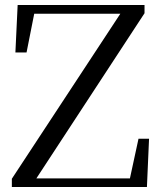

<svg xmlns="http://www.w3.org/2000/svg" viewBox="-20 -748 645 768"><path d="M27.4 0V-33L474.1 -712.5L465.7 -679.9V-693H278.1H91.1L121.5 -716.3L86.2 -538.1H41.6L50.6 -728H558.1V-695.1L112.4 -14.4L121.2 -50.6V-34.3H324.2H524.8L495.1 -13.2L534 -193H576.2L567.7 0Z"/></svg>

Font: Noto Serif HK
Style: Regular
Weight: 200
Designer: Ryoko NISHIZUKA 西塚涼子 (kana & ideographs); Frank Grießhammer (Latin, Greek & Cyrillic); Wenlong ZHANG 张文龙 (bopomofo); San
Foundry: Adobe
Version: Version 2.001;hotconv 1.1.0;makeotfexe 2.6.0